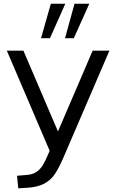

<svg xmlns="http://www.w3.org/2000/svg" viewBox="-20 -810 615 1026"><path d="M16.6 -539.1H105.2L311.2 -57.3L258.2 25.9ZM564.6 -539.1 331.2 3.5Q327.9 11.4 323.2 22.1Q296.6 84.5 274.8 117.7Q253.1 151 218.2 170.3Q183.3 189.7 125.6 193.4L77.6 196.3L71 129.2L120 125.1Q152.6 123.2 173 109.9Q193.5 96.6 207.2 75Q220.9 53.3 237.8 13.4L475 -539.1ZM378.3 -790.2H457.3L374.5 -606H327.5ZM251.7 -790.2H329.1L247.1 -606H199.3Z"/></svg>

Font: Min Sans VF VF
Style: Regular
Weight: 400
Designer: Jinseong-Kim, NotoSansCJK, Nunito
Foundry: Jinseong-Kim
Version: Version 1.420;Glyphs 3.1.2 (3151)